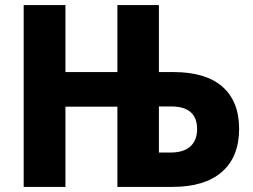

<svg xmlns="http://www.w3.org/2000/svg" viewBox="-20 -734 995 754"><path d="M73 0V-714H237V-451H441V-714H604V-451H661Q788 -451 853.5 -393.5Q919 -336 919 -228Q919 -118 851.5 -59Q784 0 657 0H441V-315H237V0ZM604 -135H650Q701 -135 727.5 -159Q754 -183 754 -227Q754 -316 652 -316H604Z"/></svg>

Font: Noto Sans SemiCondensed ExtraBold
Style: Regular
Weight: 800
Width: 4
Designer: Monotype Design Team
Foundry: Monotype Imaging Inc.
Version: Version 2.013; ttfautohint (v1.8.4.7-5d5b)